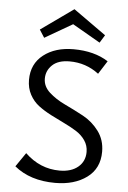

<svg xmlns="http://www.w3.org/2000/svg" viewBox="-59 -906 639 956"><g transform="rotate(5 261.0 -428.0)"><path d="M274 -788 136 -708 111 -747 274 -863 437 -747 413 -708ZM157 -506Q157 -467 189.5 -437.5Q222 -408 268.5 -386Q315 -364 361.5 -339Q408 -314 440.5 -270.5Q473 -227 473 -168Q473 -84 411 -38.5Q349 7 253 7Q128 7 49 -58L97 -128Q172 -56 270 -56Q328 -56 362 -84.5Q396 -113 396 -160Q396 -192 378.5 -217.5Q361 -243 333 -260.5Q305 -278 271.5 -294Q238 -310 204 -327.5Q170 -345 142 -366Q114 -387 96.5 -419.5Q79 -452 79 -493Q79 -573 137.5 -618.5Q196 -664 287 -664Q391 -664 461 -619L419 -553Q355 -602 273 -602Q216 -602 186.5 -574Q157 -546 157 -506Z"/></g></svg>

Font: EauTestInfant Medium
Style: Regular
Weight: 500
Designer: Christian Thalmann (Catharsis Fonts)
Version: Version 0.001;PS 000.001;hotconv 1.0.88;makeotf.lib2.5.64775